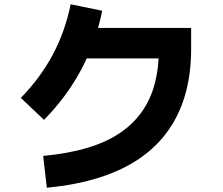

<svg xmlns="http://www.w3.org/2000/svg" viewBox="-20 -819 1040 894"><path d="M198 55 181 -93Q298 -104 386.5 -130.5Q475 -157 538 -199.5Q601 -242 641.5 -300Q682 -358 701 -431Q720 -504 720 -591L763 -547H318V-689H870V-591Q870 -480 844.5 -386Q819 -292 766.5 -216Q714 -140 634 -84Q554 -28 445 7Q336 42 198 55ZM185 -261 77 -363Q169 -458 226 -565Q283 -672 309 -799L456 -769Q396 -475 185 -261Z"/></svg>

Font: Murecho Thin
Style: Bold
Weight: 700
Version: Version 1.010